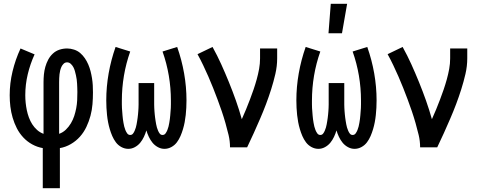

<svg xmlns="http://www.w3.org/2000/svg" viewBox="-20 -775 2540 1010"><path d="M205 215V4Q176 -1 149.5 -15.5Q123 -30 102.5 -52Q82 -74 68.5 -100.5Q55 -127 46.5 -156Q38 -185 34.5 -214.5Q31 -244 31 -274Q31 -337 46 -399.5Q61 -462 88 -520L162 -489Q139 -439 126 -384.5Q113 -330 113 -274Q113 -254 115 -234.5Q117 -215 121 -195.5Q125 -176 132 -157Q139 -138 149.5 -121.5Q160 -105 175 -91.5Q190 -78 209 -71V-343Q209 -363 211 -383.5Q213 -404 218.5 -423.5Q224 -443 233.5 -461Q243 -479 258 -493Q273 -507 292.5 -513.5Q312 -520 333 -520Q351 -520 369.5 -514Q388 -508 402 -496Q416 -484 426.5 -468.5Q437 -453 444.5 -435.5Q452 -418 456.5 -400Q461 -382 464 -363.5Q467 -345 468 -326.5Q469 -308 469 -289Q469 -258 466.5 -227Q464 -196 456 -166Q448 -136 434.5 -107.5Q421 -79 400.5 -56Q380 -33 352.5 -17Q325 -1 295 4V215ZM291 -71Q311 -78 326.5 -93Q342 -108 353 -126.5Q364 -145 370.5 -165Q377 -185 381 -206Q385 -227 386 -248Q387 -269 387 -291Q387 -302 386.5 -313Q386 -324 385.5 -335Q385 -346 383.5 -357Q382 -368 379.5 -379Q377 -390 374 -401Q371 -412 366 -421.5Q361 -431 352.5 -439Q344 -447 333 -447Q322 -447 314.5 -439.5Q307 -432 303 -423Q299 -414 296.5 -404Q294 -394 293 -384Q292 -374 291.5 -363.5Q291 -353 291 -343Z M655 8Q636 8 618.5 -1.5Q601 -11 589.5 -26.5Q578 -42 570.5 -59.5Q563 -77 557.5 -95.5Q552 -114 548.5 -132.5Q545 -151 543 -170Q541 -189 540 -208Q539 -227 539 -247Q539 -318 551.5 -389Q564 -460 588 -528L665 -504Q643 -442 632 -377Q621 -312 621 -246Q621 -236 621 -226Q621 -216 621.5 -206.5Q622 -197 623 -187Q624 -177 624.5 -167.5Q625 -158 626.5 -148.5Q628 -139 629.5 -129Q631 -119 633.5 -109.5Q636 -100 639.5 -91Q643 -82 649 -73.5Q655 -65 665 -65Q674 -65 679.5 -72Q685 -79 688.5 -87.5Q692 -96 694.5 -104Q697 -112 698.5 -121Q700 -130 701.5 -138.5Q703 -147 704 -155.5Q705 -164 706 -173Q707 -182 707.5 -190.5Q708 -199 708.5 -207.5Q709 -216 709 -225Q709 -234 709 -242.5Q709 -251 709 -260V-338H791V-260Q791 -251 791 -242.5Q791 -234 791 -225Q791 -216 791.5 -207.5Q792 -199 792.5 -190.5Q793 -182 794 -173Q795 -164 796 -155.5Q797 -147 798.5 -138.5Q800 -130 801.5 -121Q803 -112 805.5 -104Q808 -96 811.5 -87.5Q815 -79 820.5 -72Q826 -65 835 -65Q845 -65 851 -73.5Q857 -82 860.5 -91Q864 -100 866.5 -109.5Q869 -119 870.5 -129Q872 -139 873.5 -148.5Q875 -158 875.5 -167.5Q876 -177 877 -187Q878 -197 878.5 -206.5Q879 -216 879 -226Q879 -236 879 -246Q879 -312 868 -377Q857 -442 835 -504L912 -528Q936 -460 948.5 -389Q961 -318 961 -247Q961 -227 960 -208Q959 -189 957 -170Q955 -151 951.5 -132.5Q948 -114 942.5 -95.5Q937 -77 929.5 -59.5Q922 -42 910.5 -26.5Q899 -11 881.5 -1.5Q864 8 845 8Q827 8 810.5 -1Q794 -10 782.5 -24Q771 -38 763 -55Q755 -72 750 -89Q745 -72 737 -55Q729 -38 717.5 -24Q706 -10 689.5 -1Q673 8 655 8Z M1190 0Q1190 -33 1182.5 -64.5Q1175 -96 1166 -127.5Q1157 -159 1146.5 -190Q1136 -221 1124.5 -251.5Q1113 -282 1101 -312.5Q1089 -343 1076 -372.5Q1063 -402 1049 -431.5Q1035 -461 1019 -490L1098 -528Q1123 -483 1144 -436.5Q1165 -390 1184.5 -342Q1204 -294 1221 -246Q1238 -198 1252 -148Q1264 -174 1274.5 -200Q1285 -226 1295 -252Q1305 -278 1314 -304.5Q1323 -331 1330.5 -358Q1338 -385 1343 -412.5Q1348 -440 1348 -468V-520H1438V-468Q1438 -427 1428.5 -386Q1419 -345 1406.5 -305.5Q1394 -266 1379.5 -227.5Q1365 -189 1348.5 -151Q1332 -113 1315 -75Q1298 -37 1280 0Z M1655 8Q1636 8 1618.5 -1.5Q1601 -11 1589.5 -26.5Q1578 -42 1570.5 -59.5Q1563 -77 1557.5 -95.5Q1552 -114 1548.5 -132.5Q1545 -151 1543 -170Q1541 -189 1540 -208Q1539 -227 1539 -247Q1539 -318 1551.5 -389Q1564 -460 1588 -528L1665 -504Q1643 -442 1632 -377Q1621 -312 1621 -246Q1621 -236 1621 -226Q1621 -216 1621.5 -206.5Q1622 -197 1623 -187Q1624 -177 1624.5 -167.5Q1625 -158 1626.5 -148.5Q1628 -139 1629.5 -129Q1631 -119 1633.5 -109.5Q1636 -100 1639.5 -91Q1643 -82 1649 -73.5Q1655 -65 1665 -65Q1674 -65 1679.5 -72Q1685 -79 1688.5 -87.5Q1692 -96 1694.5 -104Q1697 -112 1698.5 -121Q1700 -130 1701.5 -138.5Q1703 -147 1704 -155.5Q1705 -164 1706 -173Q1707 -182 1707.5 -190.5Q1708 -199 1708.5 -207.5Q1709 -216 1709 -225Q1709 -234 1709 -242.5Q1709 -251 1709 -260V-338H1791V-260Q1791 -251 1791 -242.5Q1791 -234 1791 -225Q1791 -216 1791.5 -207.5Q1792 -199 1792.5 -190.5Q1793 -182 1794 -173Q1795 -164 1796 -155.5Q1797 -147 1798.5 -138.5Q1800 -130 1801.5 -121Q1803 -112 1805.5 -104Q1808 -96 1811.5 -87.5Q1815 -79 1820.5 -72Q1826 -65 1835 -65Q1845 -65 1851 -73.5Q1857 -82 1860.5 -91Q1864 -100 1866.5 -109.5Q1869 -119 1870.5 -129Q1872 -139 1873.5 -148.5Q1875 -158 1875.5 -167.5Q1876 -177 1877 -187Q1878 -197 1878.5 -206.5Q1879 -216 1879 -226Q1879 -236 1879 -246Q1879 -312 1868 -377Q1857 -442 1835 -504L1912 -528Q1936 -460 1948.5 -389Q1961 -318 1961 -247Q1961 -227 1960 -208Q1959 -189 1957 -170Q1955 -151 1951.5 -132.5Q1948 -114 1942.5 -95.5Q1937 -77 1929.5 -59.5Q1922 -42 1910.5 -26.5Q1899 -11 1881.5 -1.5Q1864 8 1845 8Q1827 8 1810.5 -1Q1794 -10 1782.5 -24Q1771 -38 1763 -55Q1755 -72 1750 -89Q1745 -72 1737 -55Q1729 -38 1717.5 -24Q1706 -10 1689.5 -1Q1673 8 1655 8ZM1708 -600 1720 -755H1806L1779 -600Z M2190 0Q2190 -33 2182.5 -64.5Q2175 -96 2166 -127.5Q2157 -159 2146.5 -190Q2136 -221 2124.5 -251.5Q2113 -282 2101 -312.5Q2089 -343 2076 -372.5Q2063 -402 2049 -431.5Q2035 -461 2019 -490L2098 -528Q2123 -483 2144 -436.5Q2165 -390 2184.5 -342Q2204 -294 2221 -246Q2238 -198 2252 -148Q2264 -174 2274.5 -200Q2285 -226 2295 -252Q2305 -278 2314 -304.5Q2323 -331 2330.5 -358Q2338 -385 2343 -412.5Q2348 -440 2348 -468V-520H2438V-468Q2438 -427 2428.5 -386Q2419 -345 2406.5 -305.5Q2394 -266 2379.5 -227.5Q2365 -189 2348.5 -151Q2332 -113 2315 -75Q2298 -37 2280 0Z"/></svg>

Font: Iosevka Custom Medium
Style: Regular
Weight: 500
Monospace: yes
Designer: Belleve Invis
Foundry: Belleve Invis
Version: Version 32.5.0; ttfautohint (v1.8.4)